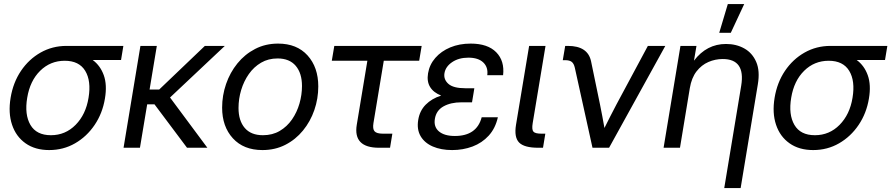

<svg xmlns="http://www.w3.org/2000/svg" viewBox="-20 -748 4512 972"><path d="M229 11.7Q157.7 11.7 109.4 -22.5Q61 -56.6 41 -116.5Q21 -176.3 33.7 -252.9Q46.4 -330.1 86.2 -389.2Q126 -448.2 185.5 -481.9Q245.1 -515.6 316.4 -515.6H604.5L592.8 -444.3H449.2Q487.8 -416 505.4 -367.2Q522.9 -318.4 511.2 -249Q499 -174.8 459.2 -115.7Q419.4 -56.6 360.1 -22.5Q300.8 11.7 229 11.7ZM307.6 -440.4Q234.9 -440.4 183.3 -389.6Q131.8 -338.9 117.7 -252.9Q103.5 -168 134 -115.7Q164.6 -63.5 237.8 -63.5Q311 -63.5 362.8 -116Q414.6 -168.5 428.2 -252.9Q442.4 -338.4 411.4 -389.4Q380.4 -440.4 307.6 -440.4Z M773.9 -515.6 737.3 -294.9H786.1L1017.1 -515.6H1118.2L840.8 -254.4L1029.8 0H926.8L762.2 -219.7H725.1L688.5 0H605.5L690.9 -515.6Z M1308.6 11.7Q1213.4 11.7 1158.9 -47.9Q1104.5 -107.4 1104.5 -203.1Q1104.5 -264.6 1124.5 -322.8Q1144.5 -380.9 1181.9 -427Q1219.2 -473.1 1271.5 -500.2Q1323.7 -527.3 1387.7 -527.3Q1482.9 -527.3 1537.1 -467.3Q1591.3 -407.2 1591.3 -310.5Q1591.3 -248.5 1571.3 -190.7Q1551.3 -132.8 1513.9 -87.2Q1476.6 -41.5 1424.6 -14.9Q1372.6 11.7 1308.6 11.7ZM1311 -63.5Q1359.4 -63.5 1396.2 -85.2Q1433.1 -106.9 1458.3 -143.3Q1483.4 -179.7 1496.1 -223.9Q1508.8 -268.1 1508.8 -312.5Q1508.8 -377.4 1477.1 -414.8Q1445.3 -452.1 1385.3 -452.1Q1338.4 -452.1 1301.8 -430.7Q1265.1 -409.2 1239.7 -373Q1214.4 -336.9 1200.9 -292.2Q1187.5 -247.6 1187.5 -201.2Q1187.5 -137.2 1219 -100.3Q1250.5 -63.5 1311 -63.5Z M1898.9 0Q1767.1 0 1786.1 -116.2L1839.8 -440.4H1659.7L1672.4 -515.6H2114.7L2102.1 -440.4H1922.9L1870.6 -125Q1865.7 -95.2 1876.2 -83.3Q1886.7 -71.3 1918.5 -71.3H1966.3L1954.6 0Z M2269 11.7Q2212.9 11.7 2171.1 -6.3Q2129.4 -24.4 2109.4 -58.6Q2089.4 -92.8 2097.2 -140.6Q2104.5 -187 2135 -218Q2165.5 -249 2213.4 -264.2Q2174.8 -279.3 2157.5 -307.4Q2140.1 -335.4 2147 -377Q2154.3 -420.9 2183.8 -454.8Q2213.4 -488.8 2259.5 -508.1Q2305.7 -527.3 2362.8 -527.3Q2449.2 -527.3 2492.2 -483.4Q2535.2 -439.5 2526.9 -367.2H2446.8Q2452.1 -407.2 2426.8 -431.6Q2401.4 -456.1 2351.1 -456.1Q2302.2 -456.1 2268.8 -433.3Q2235.4 -410.6 2230 -377Q2225.1 -345.7 2250 -323.5Q2274.9 -301.3 2335.4 -301.3H2381.3L2377.9 -279.8L2369.6 -230H2315.9Q2262.2 -230 2225.3 -209.5Q2188.5 -189 2181.6 -146.5Q2174.8 -106 2202.1 -82.8Q2229.5 -59.6 2282.7 -59.6Q2393.6 -59.6 2418.5 -154.3H2500.5Q2487.8 -98.1 2454.1 -61.3Q2420.4 -24.4 2372.3 -6.3Q2324.2 11.7 2269 11.7Z M2705.1 0Q2633.8 0 2607.9 -26.6Q2582 -53.2 2592.3 -116.2L2658.7 -515.6H2741.7L2676.8 -125Q2671.4 -92.3 2680.2 -81.8Q2689 -71.3 2720.7 -71.3H2740.7L2729 0Z M2979.5 0 2890.1 -404.8Q2885.3 -426.3 2874.3 -434.8Q2863.3 -443.4 2840.3 -443.4H2829.1L2841.3 -515.6H2855Q2955.6 -515.6 2972.2 -438L3017.6 -218.8Q3023.9 -188.5 3029.3 -158.9Q3034.7 -129.4 3040 -100.1Q3054.7 -129.9 3069.8 -159.4Q3085 -189 3100.6 -218.8L3259.8 -515.6H3348.1L3063.5 0Z M3472.2 -301.8 3422.4 0H3339.4L3424.8 -515.6H3505.9L3493.2 -440.9Q3557.6 -525.4 3655.3 -525.4Q3707.5 -525.4 3748 -502.7Q3788.6 -480 3808.3 -434.6Q3828.1 -389.2 3816.4 -320.3L3729.5 204.1H3646.5L3732.4 -314.5Q3754.4 -449.2 3638.7 -449.2Q3601.1 -449.2 3566.2 -434.1Q3531.2 -418.9 3506.1 -386.5Q3481 -354 3472.2 -301.8ZM3621.1 -582 3664.6 -727.5H3747.6L3679.7 -582Z M4096.7 11.7Q4025.4 11.7 3977.1 -22.5Q3928.7 -56.6 3908.7 -116.5Q3888.7 -176.3 3901.4 -252.9Q3914.1 -330.1 3953.9 -389.2Q3993.7 -448.2 4053.2 -481.9Q4112.8 -515.6 4184.1 -515.6H4472.2L4460.4 -444.3H4316.9Q4355.5 -416 4373 -367.2Q4390.6 -318.4 4378.9 -249Q4366.7 -174.8 4326.9 -115.7Q4287.1 -56.6 4227.8 -22.5Q4168.5 11.7 4096.7 11.7ZM4175.3 -440.4Q4102.5 -440.4 4051 -389.6Q3999.5 -338.9 3985.4 -252.9Q3971.2 -168 4001.7 -115.7Q4032.2 -63.5 4105.5 -63.5Q4178.7 -63.5 4230.5 -116Q4282.2 -168.5 4295.9 -252.9Q4310.1 -338.4 4279.1 -389.4Q4248 -440.4 4175.3 -440.4Z"/></svg>

Font: Inter Display
Style: Italic
Weight: 400
Italic angle: -9.39999°
Designer: Rasmus Andersson
Foundry: rsms
Version: Version 4.000;git-a52131595